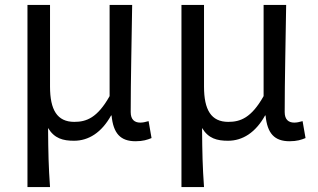

<svg xmlns="http://www.w3.org/2000/svg" viewBox="-20 -563 1296 783"><path d="M92 200H184C178 114 177 66 176 -41C202 2 237 11 282 11C341 11 394 -22 433 -92H435C442 -19 471 13 533 13C563 13 581 7 598 0L586 -69C572 -65 562 -63 552 -63C529 -63 513 -75 513 -106C513 -237 517 -396 519 -543H427V-171C377 -82 332 -66 283 -66C213 -66 184 -115 184 -210V-543H92Z M720 200H812C806 114 805 66 804 -41C830 2 865 11 910 11C969 11 1022 -22 1061 -92H1063C1070 -19 1099 13 1161 13C1191 13 1209 7 1226 0L1214 -69C1200 -65 1190 -63 1180 -63C1157 -63 1141 -75 1141 -106C1141 -237 1145 -396 1147 -543H1055V-171C1005 -82 960 -66 911 -66C841 -66 812 -115 812 -210V-543H720Z"/></svg>

Font: Noto Sans CJK SC
Style: Regular
Weight: 400
Designer: Ryoko NISHIZUKA 西塚涼子 (kana, bopomofo & ideographs); Paul D. Hunt (Latin, Greek & Cyrillic); Sandoll Communications 산돌커뮤니
Foundry: Adobe
Version: Version 2.004;hotconv 1.0.118;makeotfexe 2.5.65603